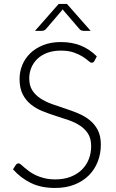

<svg xmlns="http://www.w3.org/2000/svg" viewBox="-20 -924 575 952"><path d="M448 -621.5Q443.5 -613 435 -613Q428.5 -613 418.2 -622.2Q408 -631.5 390.5 -642.8Q373 -654 346.8 -663.5Q320.5 -673 282 -673Q243.5 -673 214.2 -662Q185 -651 165.2 -632Q145.5 -613 135.2 -588Q125 -563 125 -535.5Q125 -499.5 140.2 -476Q155.5 -452.5 180.5 -436Q205.5 -419.5 237.2 -408.2Q269 -397 302.5 -386Q336 -375 367.8 -361.8Q399.5 -348.5 424.5 -328.5Q449.5 -308.5 464.8 -279.2Q480 -250 480 -206.5Q480 -162 464.8 -122.8Q449.5 -83.5 420.5 -54.5Q391.5 -25.5 349.5 -8.8Q307.5 8 253.5 8Q183.5 8 133 -16.8Q82.5 -41.5 44.5 -84.5L58.5 -106.5Q64.5 -114 72.5 -114Q77 -114 84 -108Q91 -102 101 -93.2Q111 -84.5 125 -74.2Q139 -64 157.5 -55.2Q176 -46.5 200 -40.5Q224 -34.5 254.5 -34.5Q296.5 -34.5 329.5 -47.2Q362.5 -60 385.2 -82Q408 -104 420 -134.2Q432 -164.5 432 -199Q432 -236.5 416.8 -260.8Q401.5 -285 376.5 -301.2Q351.5 -317.5 319.8 -328.5Q288 -339.5 254.5 -350Q221 -360.5 189.2 -373.5Q157.5 -386.5 132.5 -406.8Q107.5 -427 92.2 -457.2Q77 -487.5 77 -533Q77 -568.5 90.5 -601.5Q104 -634.5 130 -659.8Q156 -685 194.2 -700.2Q232.5 -715.5 281.5 -715.5Q336.5 -715.5 380.2 -698Q424 -680.5 460 -644.5ZM429.5 -771H394Q390 -771 385 -772.5Q380 -774 374.5 -779.5L294.5 -872.5Q292 -875.5 291 -878L287 -872.5L207.5 -779.5Q202 -774 196.8 -772.5Q191.5 -771 187.5 -771H153.5L271 -904.5H312Z"/></svg>

Font: Lato 2
Style: Regular
Weight: 300
Designer: Lukasz Dziedzic with Adam Twardoch and Botio Nikoltchev
Foundry: tyPoland Lukasz Dziedzic
Version: Version 2.015; 2015-08-06; http://www.latofonts.com/